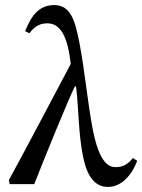

<svg xmlns="http://www.w3.org/2000/svg" viewBox="-20 -726 561 757"><path d="M406 11C459 11 500 -36 521 -92L504 -103C484 -78 465 -67 435 -67C388 -67 363 -130 346 -214C325 -324 316 -436 293 -558C277 -637 262 -706 194 -706C133 -706 103 -663 79 -603L96 -595C116 -622 137 -634 167 -634C227 -634 249 -562 259 -474C184 -333 91 -155 15 -16L18 0H115C154 -100 252 -340 275 -385H280C291 -289 289 -201 307 -111C322 -35 351 11 406 11Z"/></svg>

Font: STIX Two Text
Style: Regular
Weight: 400
Designer: Ross Mills, John Hudson & Paul Hanslow, Tiro Typeworks Ltd; with prior portions MicroPress Inc., and Coen Hoffman.
Foundry: Tiro Typeworks Ltd
Version: Version 2.13 b171